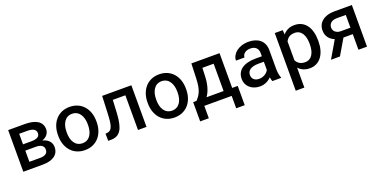

<svg xmlns="http://www.w3.org/2000/svg" viewBox="-16 -1312 4539 2289"><g transform="rotate(-20 2253.0 -167.5)"><path d="M317.9 0C447.3 0 524.9 -50.8 524.9 -150.4C524.9 -199.7 497.6 -240.7 442.9 -263.2C434.1 -266.6 424.3 -269.5 414.1 -272C433.1 -279.3 449.7 -288.1 462.9 -299.3C488.8 -321.3 502.9 -351.1 502.9 -382.8C502.9 -481.9 419.4 -528.3 283.7 -528.3H73.2V0ZM317.9 -228.5C384.8 -228.5 416 -200.7 416 -156.7C416 -111.8 383.8 -86.4 317.9 -86.4H181.6V-228.5ZM181.6 -308.1V-441.9H283.7C356.4 -441.9 394 -420.4 394 -373.5C394 -340.8 374 -319.8 333.5 -312C320.3 -309.6 304.7 -308.1 286.6 -308.1Z M610.8 -257.8C610.8 -105.5 702.6 9.8 854.5 9.8C1006.8 9.8 1097.7 -105.5 1097.7 -257.8V-270C1097.7 -422.9 1006.3 -538.1 853.5 -538.1C703.1 -538.1 610.8 -422.9 610.8 -270ZM719.7 -270C719.7 -367.7 762.7 -450.7 853.5 -450.7C945.8 -450.7 988.8 -367.7 988.8 -270V-257.8C988.8 -158.7 946.3 -77.6 854.5 -77.6C762.2 -77.6 719.7 -158.7 719.7 -257.8Z M1265.6 -528.3 1255.9 -302.2C1250 -154.3 1231.4 -96.7 1168.5 -92.8L1149.4 -90.8L1150.4 0H1183.6C1299.8 0 1348.1 -73.7 1359.9 -269.5L1368.7 -440.4H1528.3V0H1636.2V-528.3Z M1747.1 -257.8C1747.1 -105.5 1838.9 9.8 1990.7 9.8C2143.1 9.8 2233.9 -105.5 2233.9 -257.8V-270C2233.9 -422.9 2142.6 -538.1 1989.7 -538.1C1839.4 -538.1 1747.1 -422.9 1747.1 -270ZM1856 -270C1856 -367.7 1898.9 -450.7 1989.7 -450.7C2082 -450.7 2125 -367.7 2125 -270V-257.8C2125 -158.7 2082.5 -77.6 1990.7 -77.6C1898.4 -77.6 1856 -158.7 1856 -257.8Z M2397.5 -528.3 2390.6 -338.4C2385.3 -193.8 2354.5 -144.5 2302.2 -87.4H2259.8V157.2H2369.6V0H2716.8V157.2H2825.2V-87.4H2754.9V-528.3ZM2441.9 -106C2473.6 -158.2 2496.6 -234.4 2499.5 -338.4L2502.9 -434.1H2646V-87.4H2429.2C2433.6 -93.3 2437.5 -99.6 2441.9 -106Z M3220.7 -45.9C3224.1 -28.3 3227.5 -12.2 3232.9 0H3344.2V-7.8C3332.5 -36.1 3325.2 -76.2 3325.2 -119.6V-358.9C3325.2 -478.5 3240.2 -538.1 3123.5 -538.1C2992.7 -538.1 2908.7 -459.5 2908.7 -377.9H3017.1C3017.1 -420.9 3056.6 -455.1 3117.2 -455.1C3183.1 -455.1 3216.3 -418 3216.3 -359.9V-320.8H3136.7C2985.8 -320.8 2897.5 -259.8 2897.5 -147.5C2897.5 -58.1 2970.2 9.8 3075.7 9.8C3130.9 9.8 3173.3 -11.7 3205.1 -39.1C3210.4 -43.5 3215.3 -48.3 3219.7 -53.2C3220.2 -50.8 3220.2 -48.3 3220.7 -45.9ZM3213.9 -143.6C3195.8 -110.4 3151.4 -78.6 3095.2 -78.6C3037.1 -78.6 3005.9 -113.3 3005.9 -158.7C3005.9 -217.8 3055.7 -251.5 3147.5 -251.5H3216.3V-147.9C3215.8 -146.5 3214.8 -145 3213.9 -143.6Z M3911.6 -269.5C3911.6 -430.7 3839.8 -538.1 3706.1 -538.1C3662.6 -538.1 3626.5 -527.3 3597.2 -505.9C3584 -496.6 3571.8 -485.4 3561 -472.2L3556.2 -528.3H3455.6V203.1H3564.9V-49.8C3574.7 -39.1 3585.4 -29.8 3597.2 -21.5C3626.5 -2 3663.1 9.8 3707.5 9.8C3838.4 9.8 3911.6 -104 3911.6 -258.3ZM3802.7 -258.3C3802.7 -158.7 3766.1 -77.6 3677.2 -77.6C3634.8 -77.6 3605 -91.8 3584 -115.2C3576.7 -123.5 3570.3 -133.3 3564.9 -143.6V-383.3C3569.8 -392.6 3575.2 -401.4 3581.5 -409.2C3602.5 -434.6 3633.3 -449.7 3676.3 -449.7C3765.1 -449.7 3802.7 -368.7 3802.7 -269.5Z M4209 -528.3C4077.1 -528.3 4000.5 -458 4000.5 -361.8C4000.5 -314.9 4018.1 -273.9 4053.2 -244.6C4067.4 -232.9 4084 -223.1 4103 -215.3L3976.6 0H4090.3L4207 -198.2H4325.2V0H4433.6V-528.3ZM4159.7 -287.1C4124.5 -302.2 4108.9 -328.6 4108.9 -359.9C4108.9 -400.9 4139.6 -441.9 4209 -441.9H4325.2V-279.8H4201.7C4185.5 -279.8 4171.4 -282.2 4159.7 -287.1Z"/></g></svg>

Font: Bert Sans Medium
Style: Regular
Weight: 500
Designer: Christian Robertson (Google), Cristiano Sobral
Foundry: Google, Cristiano Sobral
Version: Version 3.101